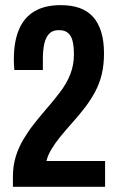

<svg xmlns="http://www.w3.org/2000/svg" viewBox="-20 -719 453 739"><path d="M29.7 0V-38.6Q29.7 -80.8 40.6 -116.2Q51.5 -151.5 69.9 -182.4Q88.3 -213.3 110.2 -241.2Q132 -269 154.6 -295.2Q186.5 -331.8 211.5 -364.8Q236.6 -397.8 250.5 -433Q264.5 -468.2 264.5 -509.9Q264.5 -538.9 259.7 -559.8Q255 -580.7 242.2 -591.9Q229.5 -603 206.3 -603Q182 -603 168.8 -588.7Q155.7 -574.5 150.3 -549.7Q145 -524.8 145 -492.1V-449.7H35.3Q34.3 -456.9 33.8 -468.1Q33.3 -479.3 33.3 -489.7Q33.3 -559.6 53.3 -606Q73.3 -652.5 113.2 -675.8Q153.1 -699.2 213.6 -699.2Q254.8 -699.2 285.8 -688.4Q316.7 -677.6 337.6 -654.6Q358.4 -631.7 369.4 -596.6Q380.3 -561.5 380.3 -513.3Q380.3 -469.9 371.9 -434.2Q363.5 -398.5 346.8 -367Q330.2 -335.5 306.4 -304.4Q282.6 -273.3 251.8 -239.3Q231.1 -216.2 211.5 -192Q191.8 -167.8 177.8 -144.3Q163.8 -120.9 158.7 -99.2H384.5V0Z"/></svg>

Font: Archivo SemiBold ExtraCondensed
Style: Regular
Weight: 600
Width: 2
Version: Version 2.001